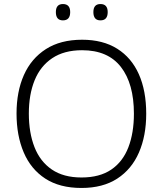

<svg xmlns="http://www.w3.org/2000/svg" viewBox="-20 -922 808 952"><path d="M705 -358Q705 -249 669 -166Q633 -83 561.5 -36.5Q490 10 384 10Q276 10 204.5 -36.5Q133 -83 97.5 -166.5Q62 -250 62 -359Q62 -468 98.5 -550Q135 -632 207.5 -678.5Q280 -725 387 -725Q490 -725 561 -680.5Q632 -636 668.5 -554Q705 -472 705 -358ZM123 -359Q123 -264 151 -192.5Q179 -121 237 -81.5Q295 -42 384 -42Q474 -42 531.5 -81Q589 -120 616.5 -191.5Q644 -263 644 -358Q644 -507 579.5 -590Q515 -673 387 -673Q298 -673 239 -633.5Q180 -594 151.5 -523.5Q123 -453 123 -359ZM257 -862Q257 -902 292 -902Q328 -902 328 -862Q328 -821 292 -821Q257 -821 257 -862ZM443 -862Q443 -902 478 -902Q514 -902 514 -862Q514 -821 478 -821Q443 -821 443 -862Z"/></svg>

Font: Noto Sans Light
Style: Regular
Weight: 300
Designer: Monotype Design Team
Foundry: Monotype Imaging Inc.
Version: Version 2.007